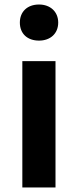

<svg xmlns="http://www.w3.org/2000/svg" viewBox="-20 -831 344 851"><path d="M79 0H226V-560H79ZM153 -651C203 -651 238 -682 238 -731C238 -779 203 -811 153 -811C101 -811 68 -779 68 -731C68 -682 101 -651 153 -651Z"/></svg>

Font: Noto Sans TC
Style: Bold
Weight: 700
Designer: Ryoko NISHIZUKA 西塚涼子 (kana, bopomofo & ideographs); Paul D. Hunt (Latin, Greek & Cyrillic); Sandoll Communications 산돌커뮤니
Foundry: Adobe
Version: Version 2.004;hotconv 1.0.118;makeotfexe 2.5.65603